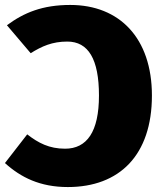

<svg xmlns="http://www.w3.org/2000/svg" viewBox="-20 -736 654 776"><path d="M264 -716C152 -716 77 -685 8 -634L104 -521C149 -549 191 -568 252 -568C337 -568 380 -497 380 -350C380 -203 331 -135 243 -135C179 -135 135 -158 90 -193L0 -77C64 -19 142 20 254 20C463 20 594 -109 594 -350C594 -582 463 -716 264 -716Z"/></svg>

Font: Fira Sans Heavy
Style: Regular
Weight: 900
Designer: bBox Type GmbH & Carrois Corporate GbR & Edenspiekermann AG
Foundry: bBox Type GmbH & Carrois Corporate GbR & Edenspiekermann AG
Version: Version 4.300;PS 004.300;hotconv 1.0.88;makeotf.lib2.5.64775